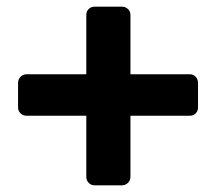

<svg xmlns="http://www.w3.org/2000/svg" viewBox="-20 -587 647 574"><path d="M263 -33Q252 -33 245 -40.5Q238 -48 238 -58V-241H60Q49 -241 41.5 -248Q34 -255 34 -266V-339Q34 -350 41.5 -357.5Q49 -365 60 -365H238V-542Q238 -553 245 -560Q252 -567 263 -567H345Q355 -567 362.5 -560Q370 -553 370 -542V-365H547Q558 -365 565 -357.5Q572 -350 572 -339V-266Q572 -255 565 -248Q558 -241 547 -241H370V-58Q370 -48 362.5 -40.5Q355 -33 345 -33Z"/></svg>

Font: Rubik Light
Style: Bold
Weight: 700
Version: Version 2.104